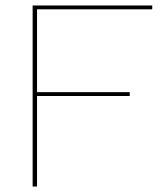

<svg xmlns="http://www.w3.org/2000/svg" viewBox="-20 -680 594 700"><path d="M115 -646V-344H453V-330H115V0H99V-660H535V-646Z"/></svg>

Font: Work Sans Hairline
Style: Regular
Weight: 400
Designer: Wei Huang
Foundry: Wei Huang
Version: Version 1.032